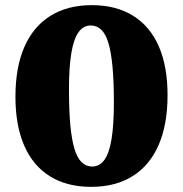

<svg xmlns="http://www.w3.org/2000/svg" viewBox="-20 -711 711 746"><path d="M338 -64Q367 -64 385.8 -90Q404.5 -116 413.5 -171.2Q422.5 -226.5 422.5 -313.5Q422.5 -394 417.2 -450.8Q412 -507.5 401.5 -543Q391 -578.5 373.8 -595.2Q356.5 -612 332.5 -612Q304 -612 285.2 -586Q266.5 -560 257.2 -505Q248 -450 248 -363Q248 -282.5 253.2 -225.5Q258.5 -168.5 269.2 -133Q280 -97.5 297.2 -80.8Q314.5 -64 338 -64ZM337 -691Q430.5 -691 496.5 -650.2Q562.5 -609.5 596.8 -531.5Q631 -453.5 631 -341Q631 -227.5 596.5 -148Q562 -68.5 495.5 -26.8Q429 15 334 15Q240.5 15 174.5 -25.8Q108.5 -66.5 74.2 -145Q40 -223.5 40 -335Q40 -449 74.5 -528.2Q109 -607.5 175.5 -649.2Q242 -691 337 -691Z"/></svg>

Font: Newsreader 16pt 16pt ExtraBold
Style: Regular
Weight: 800
Version: Version 1.003